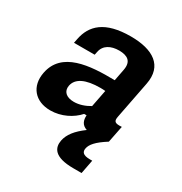

<svg xmlns="http://www.w3.org/2000/svg" viewBox="-177 -677 974 1026"><g transform="rotate(30 310.0 -164.0)"><path d="M335.5 -546C175 -546 111.5 -482 93.5 -390L88.5 -364.5H216L220 -383.5C228.5 -428.5 267.5 -449.5 319.5 -449.5C370 -449 402 -430 391 -372.5L377 -300C220.5 -303 56.5 -290.5 28 -144.5C10 -52.5 64.5 12 158.5 12C226 12 288 -20 325.5 -62.5H340.5C338.5 -31 347.5 -6 380.5 5C326.5 45 298.5 81 290 122.5C281 170.5 300.5 218 421.5 218H471.5L488 132.5H473.5C430 132.5 419.5 116.5 424 93.5C429 67.5 452 39 514 0L534.5 -103C491.5 -100 483 -108.5 489.5 -141L534 -369.5C558 -492.5 472.5 -546 335.5 -546ZM179.5 -152C189 -201 241 -226.5 332 -226.5C342.5 -226.5 352.5 -226 362 -225L341.5 -120C311.5 -102 278 -90.5 245 -90.5C198 -90.5 172.5 -114.5 179.5 -152Z"/></g></svg>

Font: Monaspace Neon
Style: Bold Italic
Weight: 700
Italic angle: -11°
Designer: Riley Cran & the Lettermatic Team
Foundry: Lettermatic
Version: Version 1.200 (Monaspace Neon)